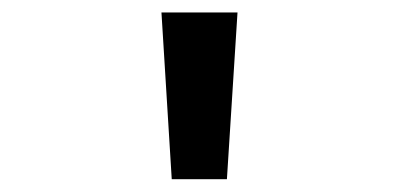

<svg xmlns="http://www.w3.org/2000/svg" viewBox="-20 -760 640 308"><path d="M255.5 -472.5 239 -740H361L344 -472.5Z"/></svg>

Font: Fira Code Light Medium
Style: Regular
Weight: 500
Monospace: yes
Version: Version 5.002